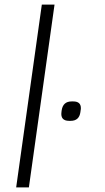

<svg xmlns="http://www.w3.org/2000/svg" viewBox="-20 -811 456 831"><path d="M161 -791H216L105 0H50ZM246 -326 247 -334Q253 -372 290 -372H297Q330 -372 330 -343Q330 -337 329 -334L328 -326Q323 -288 286 -288H279Q241 -288 246 -326Z"/></svg>

Font: Krub Light
Style: Italic
Weight: 300
Italic angle: -8°
Designer: Ekaluck Peanpanawate
Foundry: Cadson Demak Co.,Ltd.
Version: Version 1.000; ttfautohint (v1.6)